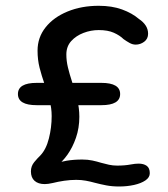

<svg xmlns="http://www.w3.org/2000/svg" viewBox="-20 -648 596 680"><path d="M402 12.5Q377 12.5 356.2 8.5Q335.5 4.5 316.5 -0.5Q300.5 -5 284.2 -8Q268 -11 250 -11Q229.5 -11 207.2 -7.8Q185 -4.5 167.5 0Q150 4 138.5 4Q115.5 4 102.5 -7.5Q89.5 -19 89.5 -41Q89.5 -59.5 101.2 -73.8Q113 -88 123 -97.5Q143.5 -119 153.2 -157.8Q163 -196.5 163 -237Q163 -265 155.5 -293Q148 -321 138 -349.5Q127.5 -379.5 120.2 -408Q113 -436.5 113 -468.5Q113 -515.5 141.5 -551.2Q170 -587 219.2 -607.2Q268.5 -627.5 329.5 -627.5Q376.5 -627.5 412.2 -614.5Q448 -601.5 472.5 -580.5Q487.5 -570.5 496 -557.5Q504.5 -544.5 504.5 -528.5Q504.5 -510.5 490.8 -500.2Q477 -490 460.5 -490Q449.5 -490 438.8 -496Q428 -502 417.5 -509.5Q404.5 -522.5 383.2 -532Q362 -541.5 329.5 -541.5Q302 -541.5 275.8 -531.5Q249.5 -521.5 232.2 -502.5Q215 -483.5 215 -455Q215 -432.5 220.5 -409.5Q226 -386.5 235 -359Q245 -329.5 253 -297.5Q261 -265.5 261 -234.5Q261 -194.5 249 -160Q237 -125.5 218.8 -100Q200.5 -74.5 181 -60.5L174.5 -68Q191 -74.5 216 -78.8Q241 -83 271.5 -83Q291 -83 307.2 -79.5Q323.5 -76 338 -71.5Q352 -67.5 366 -64.5Q380 -61.5 395 -61.5Q408.5 -61.5 420.5 -62.5Q432.5 -63.5 443 -65.5Q458.5 -68.5 471 -68.5Q488.5 -68.5 499.5 -60.8Q510.5 -53 510.5 -34.5Q510.5 -19.5 495 -9Q479.5 1.5 454.8 7Q430 12.5 402 12.5ZM110 -275.5Q43.5 -275.5 43.5 -315Q43.5 -354.5 110 -354.5H339Q405.5 -354.5 405.5 -315Q405.5 -275.5 339 -275.5Z"/></svg>

Font: Sono Medium
Style: Regular
Weight: 500
Designer: Tyler Finck
Foundry: Tyler Finck
Version: Version 2.112